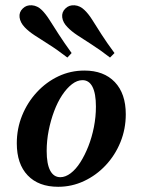

<svg xmlns="http://www.w3.org/2000/svg" viewBox="-20 -695 539 726"><path d="M200 11.3Q125.8 11.3 84.7 -31.9Q43.5 -75 43.5 -153.2Q43.5 -208.9 63.7 -258.5Q83.9 -308.1 119.4 -346.4Q154.8 -384.7 200.8 -406.5Q246.8 -428.2 299.2 -428.2Q372.6 -428.2 414.1 -384.7Q455.6 -341.1 455.6 -262.9Q455.6 -207.3 435.5 -157.7Q415.3 -108.1 379.8 -70.2Q344.4 -32.3 298 -10.5Q251.6 11.3 200 11.3ZM208.1 -25Q227.4 -25 247.2 -39.9Q266.9 -54.8 283.9 -81.5Q300.8 -108.1 314.1 -141.9Q327.4 -175.8 335.1 -214.5Q342.7 -253.2 342.7 -291.9Q342.7 -341.1 329.8 -366.5Q316.9 -391.9 291.9 -391.9Q271.8 -391.9 252 -376.6Q232.3 -361.3 214.9 -335.1Q197.6 -308.9 184.7 -274.6Q171.8 -240.3 164.1 -201.6Q156.5 -162.9 156.5 -124.2Q156.5 -75 169.8 -50Q183.1 -25 208.1 -25ZM234.7 -477.4Q196 -507.3 164.5 -527Q133.1 -546.8 110.5 -561.7Q87.9 -576.6 73.4 -591.9Q56.5 -609.7 54 -629.4Q51.6 -649.2 66.1 -662.9Q79.8 -676.6 100.8 -675Q121.8 -673.4 138.7 -656.5Q153.2 -641.9 167.7 -619Q182.3 -596 202 -565.3Q221.8 -534.7 250.8 -494.4ZM396 -477.4Q357.3 -507.3 326.2 -527Q295.2 -546.8 272.6 -561.7Q250 -576.6 235.5 -591.9Q217.7 -609.7 215.3 -629.4Q212.9 -649.2 227.4 -662.9Q241.1 -676.6 262.1 -675Q283.1 -673.4 300 -656.5Q314.5 -642.7 329 -619.8Q343.5 -596.8 363.3 -565.7Q383.1 -534.7 412.9 -494.4Z"/></svg>

Font: Playfair 9pt
Style: Bold Italic
Weight: 700
Italic angle: -15.6°
Designer: Claus Eggers Sørensen
Foundry: Claus Eggers Sørensen
Version: Version 2.203